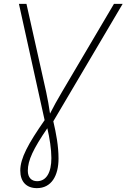

<svg xmlns="http://www.w3.org/2000/svg" viewBox="-20 -734 655 994"><path d="M171 240C246 240 283 176 283 87C283 22 271 -42 256 -106L615 -714H570L302 -260C275 -215 257 -181 239 -146C234 -183 227 -219 219 -258L117 -714H78L211 -112C126 10 85 85 85 149C85 207 117 240 171 240ZM172 204C143 204 124 185 124 150C124 96 152 37 225 -70C237 -20 246 40 246 84C246 159 220 204 172 204Z"/></svg>

Font: Noto Sans ExtraLight
Style: Italic
Weight: 200
Italic angle: -12°
Designer: Monotype Design Team
Foundry: Monotype Imaging Inc.
Version: Version 2.013